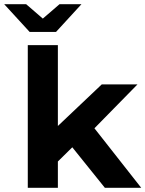

<svg xmlns="http://www.w3.org/2000/svg" viewBox="-66 -899 696 919"><path d="M280 -194 211 -126V0H67V-683H211V-296L421 -495H592L386 -285L610 0H436ZM324 -879 202 -746H76L-46 -879H59L139 -810L219 -879Z"/></svg>

Font: Montserrat Ace
Style: Bold
Weight: 700
Designer: Julieta Ulanovsky
Foundry: Julieta Ulanovsky
Version: Version 1